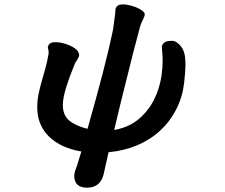

<svg xmlns="http://www.w3.org/2000/svg" viewBox="-20 -678 1040 886"><path d="M835.9 -377.4Q835.9 -352.5 829.6 -294.4Q821.8 -229 793 -172.9Q764.2 -116.7 718.5 -74.7Q672.9 -32.7 612.3 -7.3Q551.8 18.1 481 24.4L457.5 129.4Q441.4 188 381.8 188Q341.3 188 328.6 162.1Q322.8 149.9 322.8 135.3Q322.8 120.1 329.1 103.5Q336.9 84 341.8 65.4Q346.7 48.3 355.5 21Q311.5 13.7 274.4 -2.4Q233.4 -20.5 204.6 -49.3Q180.7 -73.2 167 -104.5Q151.9 -138.7 151.9 -181.6Q151.9 -214.4 157.7 -242.7Q163.6 -271 171.4 -299.3Q179.2 -327.6 188.5 -359.6Q197.8 -391.6 204.6 -432.1Q204.6 -441.9 203.6 -446.8Q202.6 -451.7 200.7 -458.5Q203.1 -480.5 227.5 -482.9Q232.4 -483.4 237.8 -483.4Q254.4 -483.4 275.6 -477.5Q296.9 -471.7 316.9 -460.4Q337.9 -448.2 341.8 -436.5Q345.2 -430.2 345.2 -424.3Q345.2 -416.5 338.4 -405.8Q334.5 -399.4 331.1 -394Q327.6 -388.7 326.2 -385.7Q323.2 -379.4 320.3 -371.1Q301.3 -325.7 285.6 -275.9Q270 -225.1 270 -193.4Q270 -146 300 -121.3Q330.1 -96.7 383.8 -83.5Q467.8 -377.4 501.5 -540Q510.3 -603.5 511.2 -612.5Q512.2 -621.6 512.2 -626Q512.2 -655.3 540.5 -657.2Q544.4 -657.7 548.3 -657.7Q565.4 -657.7 586.9 -651.4Q612.8 -644.5 633.3 -630.9Q647.9 -621.1 647.9 -612.1Q647.9 -603 637.9 -583.7Q627.9 -564.5 622.6 -540.5Q605 -476.1 595.7 -439Q554.2 -275.4 537.6 -206.5Q521 -137.7 506.8 -78.1Q573.7 -90.3 617.7 -126.5Q664.6 -165.5 690.9 -218.3Q717.3 -271 725.6 -331.1Q730.5 -366.7 730.5 -395Q730.5 -423.3 728 -445.8V-446.3Q728 -449.7 727.5 -453.6Q727.1 -457.5 727.1 -459.7Q727.1 -461.9 727.1 -463.9Q729.5 -477.5 743.7 -484.9Q753.4 -489.7 773.4 -489.7Q795.4 -489.7 815.4 -463.6Q835.4 -437.5 835.4 -391.6Q835.9 -384.8 835.9 -377.4Z"/></svg>

Font: Bakudai
Style: Medium
Weight: 500
Version: Version 1.48